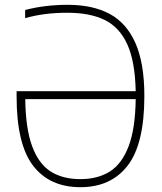

<svg xmlns="http://www.w3.org/2000/svg" viewBox="-20 -769 674 798"><path d="M580 -370Q580 -171 510.8 -81Q441.5 9 314 9Q186 9 117.5 -80.5Q49 -170 49 -367.5V-390H544Q541.5 -512.5 509.5 -583.8Q477.5 -655 416.2 -685.5Q355 -716 259.5 -716Q162 -716 84.5 -693.5V-727.5Q167 -749 261.5 -749Q365.5 -749 435.8 -711.2Q506 -673.5 543 -589.8Q580 -506 580 -370ZM544 -357H85Q86.5 -234 113.8 -160.8Q141 -87.5 191 -56Q241 -24.5 314 -24.5Q386 -24.5 436.2 -56Q486.5 -87.5 514.5 -161Q542.5 -234.5 544 -357Z"/></svg>

Font: Encode Sans Semi Condensed Thin
Style: Regular
Weight: 250
Width: 4
Designer: Multiple Designers
Foundry: Impallari Type
Version: Version 2.000